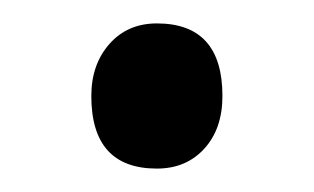

<svg xmlns="http://www.w3.org/2000/svg" viewBox="-20 -134 268 164"><path d="M114 10Q58 10 58 -52Q58 -79 73.5 -96.5Q89 -114 114 -114Q170 -114 170 -52Q170 -24 154.5 -7Q139 10 114 10Z"/></svg>

Font: Lexend Light
Style: Regular
Weight: 300
Designer: Bonnie Shaver-Troup, Thomas Jockin
Foundry: Lexend
Version: Version 1.007; ttfautohint (v1.8.3)